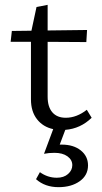

<svg xmlns="http://www.w3.org/2000/svg" viewBox="-20 -531 420 794"><path d="M177 -358V-131Q177 -89 196.5 -66.5Q216 -44 252 -44Q297 -44 339 -77L359 -44Q313 1 250 6L227 67H235Q284 67 314 91Q344 115 344 153Q344 194 309.5 218.5Q275 243 222 243Q166 243 129 210L145 181Q177 204 215 204Q244 204 261.5 188.5Q279 173 279 152Q279 130 259 115.5Q239 101 205 101Q182 101 162 105L200 3Q158 -6 133 -38Q108 -70 108 -120V-358H24L29 -403L110 -404L131 -502L177 -511V-405L340 -407L337 -357Z"/></svg>

Font: LXGW Bright TC
Style: Regular
Weight: 400
Designer: Christian Thalmann (Catharsis Fonts)
Foundry: LXGW / Christian Thalmann (Catharsis Fonts) / Fontworks Inc.
Version: Version 5.501